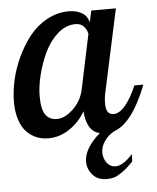

<svg xmlns="http://www.w3.org/2000/svg" viewBox="-51 -549 641 786"><g transform="rotate(-5 269.5 -156.0)"><path d="M353 -500H454.1L380.9 -160.2Q376 -139.6 376 -115.2Q376 -69.8 407.2 -69.8Q431.2 -69.8 455.6 -98.6Q480 -127.4 502 -179.2H539.1Q479.5 -26.9 404.8 0Q381.3 11.2 364.3 34.7Q347.2 58.1 347.2 84Q347.2 106.9 360.8 125.5Q374.5 144 397 144Q409.7 144 423.1 136.7Q436.5 129.4 444.8 122.1Q453.1 114.7 467.8 100.1L465.8 130.9Q465.3 131.3 450.9 145.3Q436.5 159.2 430.7 163.3Q424.8 167.5 411.4 176.8Q397.9 186 384.8 189.5Q371.6 192.9 356.9 192.9Q318.8 192.9 298.3 168.9Q277.8 145 277.8 115.2Q277.8 60.1 344.2 2.9Q291 -8.3 285.2 -91.8Q261.2 -49.3 220.2 -21.7Q179.2 5.9 132.8 5.9Q107.4 5.9 85.2 -2.9Q63 -11.7 44.7 -30Q26.4 -48.3 15.6 -80.3Q4.9 -112.3 4.9 -154.8Q4.9 -196.3 15.1 -242.9Q25.4 -289.6 47.1 -336.2Q68.8 -382.8 98.4 -420.4Q127.9 -458 170.4 -481.4Q212.9 -504.9 261.2 -504.9Q289.6 -504.9 312.7 -492.7Q335.9 -480.5 342.8 -452.1ZM174.8 -69.8Q207.5 -69.8 241.5 -102.3Q275.4 -134.8 285.2 -179.2L333 -405.8Q329.6 -424.3 316.9 -437.3Q304.2 -450.2 283.2 -450.2Q244.1 -450.2 210.4 -420.7Q176.8 -391.1 156 -346.9Q135.3 -302.7 123.5 -255.4Q111.8 -208 111.8 -168.9Q111.8 -114.7 127.9 -92.3Q144 -69.8 174.8 -69.8Z"/></g></svg>

Font: Lobster Two
Style: Italic
Weight: 400
Designer: Pablo Impallari
Foundry: Pablo Impallari. www.impallari.com
Version: Version 1.006